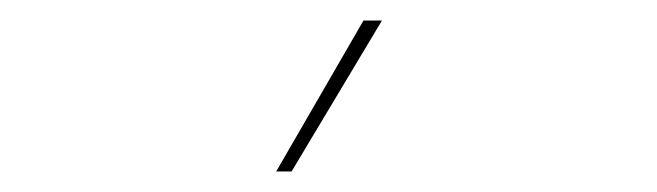

<svg xmlns="http://www.w3.org/2000/svg" viewBox="-20 -750 640 187"><path d="M334 -730H352L264 -583H249Z"/></svg>

Font: Elaine Sans Thin
Style: Regular
Weight: 250
Designer: Wei Huang
Foundry: Wei Huang
Version: Version 2.001;December 24, 2019;FontCreator 12.0.0.2547 64-b